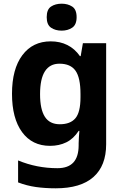

<svg xmlns="http://www.w3.org/2000/svg" viewBox="-20 -780 673 1040"><path d="M255 -556Q305 -556 345 -536Q385 -516 413 -476H417L429 -546H555V1Q555 118 486 179Q417 240 282 240Q224 240 174.5 233Q125 226 78 208V89Q179 131 291 131Q349 131 377.5 100Q406 69 406 7V-4Q406 -21 407.5 -39Q409 -57 410 -71H406Q378 -28 339 -9Q300 10 251 10Q154 10 99.5 -64.5Q45 -139 45 -272Q45 -406 101 -481Q157 -556 255 -556ZM302 -435Q250 -435 223.5 -394Q197 -353 197 -270Q197 -188 223 -147.5Q249 -107 304 -107Q361 -107 388.5 -139.5Q416 -172 416 -253V-271Q416 -359 389 -397Q362 -435 302 -435ZM314 -760Q347 -760 371 -744.5Q395 -729 395 -687Q395 -646 371 -630Q347 -614 314 -614Q280 -614 256.5 -630Q233 -646 233 -687Q233 -729 256.5 -744.5Q280 -760 314 -760Z"/></svg>

Font: Noto Sans Tangsa
Style: Regular
Weight: 400
Designer: David Williams
Foundry: Google LLC
Version: Version 1.504